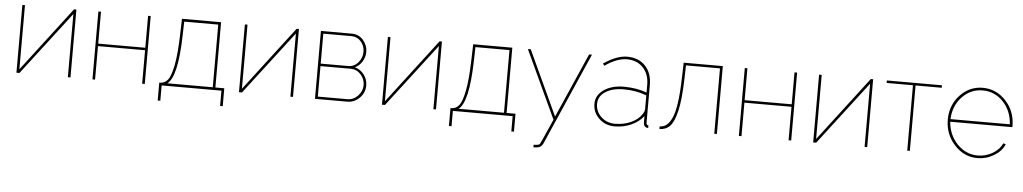

<svg xmlns="http://www.w3.org/2000/svg" viewBox="-40 -883 7789 1462"><g transform="rotate(5 3855.0 -152.0)"><path d="M84 0V-518H104V-28L479 -519H497V0H477V-483L107 0Z M665 0V-519H685V-275H1045V-519H1065V0H1045V-256H685V0Z M1174 117V-20H1181Q1216 -20 1239.5 -49.5Q1263 -79 1279.5 -163Q1296 -247 1300 -388L1304 -519H1603V-20H1671V117H1651V0H1194V117ZM1236 -20H1583V-499H1323L1320 -388Q1312 -77 1236 -20Z M1785 0V-518H1805V-28L2180 -519H2198V0H2178V-483L1808 0Z M2366 0V-519H2603Q2656 -519 2690 -479.5Q2724 -440 2724 -390Q2724 -350 2703 -316Q2682 -282 2648 -266Q2692 -253 2719 -217Q2746 -181 2746 -135Q2746 -80 2706.5 -40Q2667 0 2612 0ZM2386 -271H2596Q2642 -271 2672.5 -307Q2703 -343 2703 -389Q2703 -434 2674 -467Q2645 -500 2601 -500H2386ZM2386 -19H2612Q2659 -19 2692.5 -55Q2726 -91 2726 -136Q2726 -182 2694.5 -217Q2663 -252 2617 -252H2386Z M2878 0V-518H2898V-28L3273 -519H3291V0H3271V-483L2901 0Z M3400 117V-20H3407Q3442 -20 3465.5 -49.5Q3489 -79 3505.5 -163Q3522 -247 3526 -388L3530 -519H3829V-20H3897V117H3877V0H3420V117ZM3462 -20H3809V-499H3549L3546 -388Q3538 -77 3462 -20Z M4055 203Q4094 203 4102 193Q4108 185 4189 0L3948 -519H3970L4199 -25L4416 -519H4438L4129 186Q4117 212 4096 218Q4076 223 4055 223Z M4489 -149Q4489 -214 4549 -255.5Q4609 -297 4703 -297Q4798 -297 4877 -268V-327Q4877 -408 4830.5 -457.5Q4784 -507 4707 -507Q4630 -507 4539 -443L4527 -459Q4627 -527 4707 -527Q4794 -527 4845.5 -473Q4897 -419 4897 -327V-40Q4897 -20 4913 -20V0Q4902 0 4899 -2Q4877 -10 4877 -40V-88Q4841 -42 4783 -16Q4725 10 4657 10Q4586 10 4537.5 -36Q4489 -82 4489 -149ZM4862 -102Q4877 -123 4877 -143V-246Q4797 -277 4703 -277Q4616 -277 4562.5 -242Q4509 -207 4509 -149Q4509 -91 4552 -50.5Q4595 -10 4657 -10Q4724 -10 4779.5 -35Q4835 -60 4862 -102Z M4999 0V-20Q5028 -20 5050.5 -37Q5073 -54 5091.5 -94Q5110 -134 5121 -207.5Q5132 -281 5135 -388L5139 -519H5438V0H5418V-500H5158L5155 -388Q5151 -241 5131 -153.5Q5111 -66 5079.5 -33Q5048 0 4999 0Z M5606 0V-519H5626V-275H5986V-519H6006V0H5986V-256H5626V0Z M6174 0V-518H6194V-28L6569 -519H6587V0H6567V-483L6197 0Z M6893 0V-500H6692V-519H7113V-500H6913V0Z M7430 10Q7327 10 7253.5 -70.5Q7180 -151 7180 -263Q7180 -373 7251.5 -450Q7323 -527 7425 -527Q7528 -527 7601 -449Q7674 -371 7675 -259V-248H7200Q7208 -147 7274 -78.5Q7340 -10 7431 -10Q7491 -10 7543 -40.5Q7595 -71 7617 -119L7636 -114Q7615 -61 7556 -25.5Q7497 10 7430 10ZM7200 -268H7654Q7647 -372 7582.5 -439.5Q7518 -507 7426 -507Q7334 -507 7269.5 -439Q7205 -371 7200 -268Z"/></g></svg>

Font: Raleway-v4020 Thin
Style: Regular
Weight: 250
Designer: Matt McInerney, Pablo Impallari, Rodrigo Fuenzalida
Foundry: Matt McInerney, Pablo Impallari, Rodrigo Fuenzalida
Version: Version 4.020;PS 004.020;hotconv 1.0.88;makeotf.lib2.5.64775